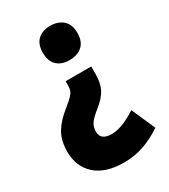

<svg xmlns="http://www.w3.org/2000/svg" viewBox="-182 -649 798 909"><g transform="rotate(-30 216.5 -195.0)"><path d="M315 -257Q315 -209 298.5 -176.5Q282 -144 240 -111Q205 -83 192.5 -64.5Q180 -46 180 -20Q180 27 240 27Q297 27 376 -25L433 104Q383 138 331.5 155.5Q280 173 224 173Q123 173 69 124.5Q15 76 15 -5Q15 -67 40 -108.5Q65 -150 115 -189Q141 -210 154 -223.5Q167 -237 171 -248Q175 -259 175 -274V-299H315ZM338 -470Q338 -423 312 -399.5Q286 -376 242 -376Q199 -376 174 -399.5Q149 -423 149 -470Q149 -516 174.5 -539.5Q200 -563 242 -563Q285 -563 311.5 -539.5Q338 -516 338 -470Z"/></g></svg>

Font: Noto Sans Gurmukhi UI Condensed Black
Style: Regular
Weight: 900
Width: 3
Designer: Jelle Bosma - Monotype Design Team
Foundry: Monotype Imaging Inc.
Version: Version 2.004; ttfautohint (v1.8.4.7-5d5b)